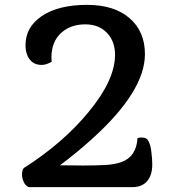

<svg xmlns="http://www.w3.org/2000/svg" viewBox="-20 -773 727 793"><path d="M227.5 -90.3Q275.4 -89.4 322.8 -89.4Q370.1 -89.4 411.6 -91.3Q453.1 -93.3 482.4 -104Q543.5 -126.5 547.9 -202.6Q557.6 -205.1 564.9 -205.1Q584 -205.1 590.6 -194.6Q597.2 -184.1 600.6 -170.9Q604 -157.7 605.5 -142.6Q608.9 -115.2 608.9 -94Q608.9 -72.8 604.2 -56.4Q599.6 -40 589.8 -27.3Q568.4 0 525.4 0H98.1Q84 -6.8 77.4 -22.9Q70.8 -39.1 70.8 -50.8Q70.8 -72.3 79.1 -79.6Q239.3 -181.2 345.2 -309.6Q455.1 -441.9 455.1 -546.9Q455.1 -601.1 423.3 -635.7Q389.6 -672.4 332 -672.4Q272.9 -672.4 234.4 -638.7Q192.4 -602.1 192.4 -535.2Q192.4 -526.4 193.4 -517.6Q169.9 -504.9 153.3 -504.9Q136.7 -504.9 125.2 -509.8Q113.8 -514.6 105 -524.9Q85.4 -547.9 85.4 -585.9Q85.4 -624 101.8 -653.3Q118.2 -682.6 150.4 -705.1Q219.2 -752.9 339.4 -752.9Q451.7 -752.9 515.1 -698Q578.6 -643.1 578.6 -549.3Q578.6 -396.5 361.3 -200.2Q297.9 -142.6 227.5 -90.3Z"/></svg>

Font: Quando
Style: Regular
Weight: 400
Version: Version 1.002